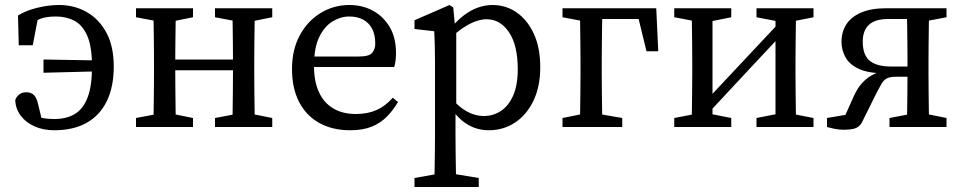

<svg xmlns="http://www.w3.org/2000/svg" viewBox="-20 -508 3850 768"><path d="M197 13Q152 13 117 -3Q82 -19 62 -46.5Q42 -74 41 -108Q46 -122 57.5 -130.5Q69 -139 84 -139Q105 -139 116 -127.5Q127 -116 132 -93L150 -18L103 -54Q126 -41 147.5 -36.5Q169 -32 198 -32Q245 -32 278.5 -51.5Q312 -71 330 -117Q348 -163 348 -242Q348 -322 329 -365Q310 -408 277.5 -425Q245 -442 204 -442Q164 -442 140.5 -432.5Q117 -423 94 -400L134 -447L111 -327H55L52 -446Q84 -466 129.5 -477Q175 -488 216 -488Q277 -488 326.5 -460Q376 -432 405.5 -377.5Q435 -323 435 -242Q435 -161 407.5 -104Q380 -47 327 -17Q274 13 197 13ZM154 -217V-270L389 -266V-223Z M593 0Q594 -23 594.5 -60Q595 -97 595.5 -137.5Q596 -178 596 -210V-265Q596 -297 595.5 -337.5Q595 -378 594.5 -415.5Q594 -453 593 -475H684Q683 -453 682.5 -415.5Q682 -378 681.5 -337.5Q681 -297 681 -265V-235Q681 -191 681.5 -145Q682 -99 682.5 -61Q683 -23 684 0ZM909 0Q910 -23 910.5 -61Q911 -99 911.5 -145Q912 -191 912 -235V-265Q912 -297 911.5 -337.5Q911 -378 910.5 -415.5Q910 -453 909 -475H1000Q999 -453 998.5 -415.5Q998 -378 997.5 -337.5Q997 -297 997 -265V-210Q997 -178 997.5 -137.5Q998 -97 998.5 -60Q999 -23 1000 0ZM524 0V-36L630 -56H653L752 -36V0ZM524 -439V-475H752V-439L653 -419H630ZM840 0V-36L946 -56H969L1069 -36V0ZM840 -439V-475H1069V-439L969 -419H946ZM638 -227V-270H954V-227Z M1380 13Q1310 13 1257.5 -16Q1205 -45 1176.5 -100Q1148 -155 1148 -232Q1148 -309 1179 -366.5Q1210 -424 1262.5 -456Q1315 -488 1377 -488Q1430 -488 1472 -465Q1514 -442 1539 -399.5Q1564 -357 1564 -296Q1564 -279 1562 -264.5Q1560 -250 1557 -240H1187V-282H1416Q1457 -282 1469 -297Q1481 -312 1481 -334Q1481 -369 1468.5 -393Q1456 -417 1432.5 -429.5Q1409 -442 1377 -442Q1343 -442 1310.5 -422.5Q1278 -403 1257 -360Q1236 -317 1236 -244Q1236 -182 1256 -139Q1276 -96 1313.5 -74Q1351 -52 1403 -52Q1450 -52 1485.5 -67.5Q1521 -83 1551 -117L1572 -100Q1552 -66 1526.5 -40.5Q1501 -15 1466 -1Q1431 13 1380 13Z M1638 240V204L1750 184H1774L1895 204V240ZM1717 240Q1718 204 1718.5 169Q1719 134 1719.5 98.5Q1720 63 1720 28V-258Q1720 -286 1719.5 -306.5Q1719 -327 1718.5 -345Q1718 -363 1717 -383L1638 -392V-427L1778 -488L1793 -478L1801 -393L1805 -390V-78L1802 -72V27Q1802 61 1802.5 97Q1803 133 1803.5 168.5Q1804 204 1805 240ZM1935 13Q1908 13 1881.5 4.5Q1855 -4 1829 -25Q1803 -46 1779 -83H1759L1768 -136Q1806 -87 1842 -65.5Q1878 -44 1915 -44Q1953 -44 1983.5 -64Q2014 -84 2032.5 -125.5Q2051 -167 2051 -231Q2051 -327 2016 -379Q1981 -431 1926 -431Q1907 -431 1883.5 -423Q1860 -415 1831.5 -396Q1803 -377 1767 -342L1758 -390H1779Q1806 -424 1834 -445.5Q1862 -467 1891 -477.5Q1920 -488 1950 -488Q2004 -488 2047 -458Q2090 -428 2115.5 -372.5Q2141 -317 2141 -239Q2141 -162 2114 -105.5Q2087 -49 2040.5 -18Q1994 13 1935 13Z M2299 0Q2300 -23 2300.5 -60Q2301 -97 2301.5 -137.5Q2302 -178 2302 -210V-265Q2302 -297 2301.5 -337.5Q2301 -378 2300.5 -415.5Q2300 -453 2299 -475H2390Q2389 -453 2388.5 -415.5Q2388 -378 2387.5 -337.5Q2387 -297 2387 -265V-210Q2387 -178 2387.5 -137.5Q2388 -97 2388.5 -60Q2389 -23 2390 0ZM2344 -432V-475H2605L2613 -303H2566L2524 -475L2580 -432ZM2230 0V-36L2330 -56H2353L2469 -36V0ZM2230 -439V-475H2344V-419H2336Z M2677 0V-36L2781 -56H2804L2905 -36V0ZM3006 0V-36L3108 -56H3132L3234 -36V0ZM2746 0Q2747 -23 2747.5 -60Q2748 -97 2748.5 -137.5Q2749 -178 2749 -210V-265Q2749 -297 2748.5 -337.5Q2748 -378 2747.5 -415.5Q2747 -453 2746 -475H2830V0ZM2796 -37 2753 -57H2759L2940 -250L3121 -443L3157 -417H3151L2973 -227ZM3082 0V-475H3165Q3164 -453 3163.5 -415.5Q3163 -378 3162.5 -337.5Q3162 -297 3162 -265V-210Q3162 -178 3162.5 -137.5Q3163 -97 3163.5 -60Q3164 -23 3165 0ZM2677 -439V-475H2905V-439L2806 -419H2783ZM3006 -439V-475H3234V-439L3134 -419H3110Z M3525 -475H3766V-439L3661 -419L3652 -432H3533Q3481 -432 3456 -409Q3431 -386 3431 -342Q3431 -287 3459.5 -264.5Q3488 -242 3543 -242H3652V-201H3564Q3539 -201 3526.5 -194Q3514 -187 3505.5 -172Q3497 -157 3484 -132L3432 -27Q3426 -13 3417 -4.5Q3408 4 3393.5 7.5Q3379 11 3356 11Q3335 11 3316.5 7Q3298 3 3288 0V-36L3394 -54L3348 -18L3396 -125Q3410 -156 3429.5 -177Q3449 -198 3473 -210Q3497 -222 3522 -226L3516 -215Q3454 -215 3416.5 -232Q3379 -249 3362.5 -278Q3346 -307 3346 -341Q3346 -380 3365 -410Q3384 -440 3424 -457.5Q3464 -475 3525 -475ZM3607 0Q3608 -23 3608.5 -60Q3609 -97 3609.5 -137.5Q3610 -178 3610 -210V-265Q3610 -297 3609.5 -337.5Q3609 -378 3608.5 -415.5Q3608 -453 3607 -475H3697Q3696 -453 3695.5 -415.5Q3695 -378 3694.5 -337.5Q3694 -297 3694 -265V-210Q3694 -178 3694.5 -137.5Q3695 -97 3695.5 -60Q3696 -23 3697 0ZM3538 0V-36L3643 -56H3667L3766 -36V0Z"/></svg>

Font: Source Serif 4 Variable
Style: Regular
Weight: 400
Designer: Frank Grießhammer
Foundry: Adobe
Version: Version 4.005;hotconv 1.1.0;makeotfexe 2.6.0